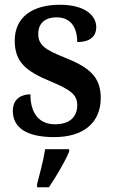

<svg xmlns="http://www.w3.org/2000/svg" viewBox="-20 -567 477 808"><path d="M208 10C332 10 404 -51 404 -155C404 -246 352 -285 254 -324C170 -358 141 -377 141 -424C141 -467 167 -494 219 -494C273 -494 305 -457 305 -390C358 -390 385 -413 385 -453C385 -502 337 -547 232 -547C118 -547 42 -496 42 -396C42 -305 90 -267 194 -224C277 -189 305 -169 305 -124C305 -77 275 -44 212 -44C142 -44 108 -93 108 -170C72 -170 34 -153 34 -100C34 -31 90 10 208 10ZM136 208V221H186C215 178 254 113 271 71V61H170C163 107 147 166 136 208Z"/></svg>

Font: Noto Serif Khmer SemiCondensed SemiBold
Style: Regular
Weight: 600
Width: 4
Designer: Danh Hong and the Monotype Design Team
Foundry: Monotype Imaging Inc.
Version: Version 2.004